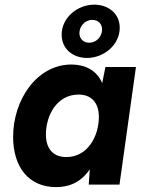

<svg xmlns="http://www.w3.org/2000/svg" viewBox="-20 -774 614 805"><path d="M215 10.5C262 10.5 315 -3.5 356.5 -64L352 0H481L550 -493H422L408.5 -425.5C386 -479.5 335.5 -503.5 280 -503.5C133.5 -503.5 35 -354.5 35 -200C35 -76 98.5 10.5 215 10.5ZM172.5 -210C172.5 -289.5 218 -377.5 309.5 -377.5C364 -377.5 394.5 -342.5 394.5 -283.5C394.5 -205.5 349.5 -115.5 258 -115.5C203 -115.5 172.5 -150.5 172.5 -210ZM238.5 -629C238.5 -567.5 287 -531 345 -531C415 -531 482 -585.5 482 -657.5C482 -720 431 -754.5 375.5 -754.5C303.5 -754.5 238.5 -699 238.5 -629ZM313 -635.5C313 -662 334 -690.5 367 -690.5C394 -690.5 408 -672 408 -650C408 -624 387.5 -595 354 -595C326.5 -595 313 -614 313 -635.5Z"/></svg>

Font: HK Grotesk ExtraBold
Style: Italic
Weight: 800
Italic angle: -16°
Designer: Alfredo Marco Pradil
Foundry: Hanken Design Co.
Version: Version 3.001;FEAKit 1.0